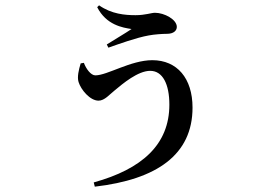

<svg xmlns="http://www.w3.org/2000/svg" viewBox="-20 -621 1040 721"><path d="M295 -385 283 -383C276 -360 269 -332 275 -313C284 -284 318 -243 350 -243C373 -243 392 -267 410 -281C441 -307 498 -355 544 -355C591 -355 616 -305 616 -228C616 -78 513 14 332 64L336 80C569 53 703 -40 703 -217C703 -327 645 -395 552 -395C471 -395 383 -338 338 -338C321 -338 303 -363 295 -385ZM345 -594C379 -527 441 -517 474 -512C452 -497 411 -473 381 -454L387 -442C424 -455 493 -480 539 -488C560 -492 591 -494 607 -494C632 -494 644 -506 644 -520C644 -548 597 -573 562 -573C548 -573 526 -564 489 -564C450 -564 399 -568 352 -601Z"/></svg>

Font: Noto Serif JP SemiBold
Style: Regular
Weight: 600
Designer: Ryoko NISHIZUKA 西塚涼子 (kana & ideographs); Frank Grießhammer (Latin, Greek & Cyrillic); Wenlong ZHANG 张文龙 (bopomofo); San
Foundry: Adobe
Version: Version 2.001;hotconv 1.1.0;makeotfexe 2.6.0